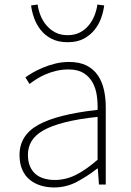

<svg xmlns="http://www.w3.org/2000/svg" viewBox="-20 -813 576 846"><path d="M278 -627Q320 -627 349 -642.5Q378 -658 397 -682Q416 -706 426 -734.5Q436 -763 439 -789L409 -793Q406 -769 396.5 -745Q387 -721 371 -701.5Q355 -682 332 -670Q309 -658 278 -658Q247 -658 224 -670Q201 -682 184.5 -701.5Q168 -721 158.5 -745Q149 -769 146 -793L117 -789Q120 -763 130 -734.5Q140 -706 158.5 -682Q177 -658 206.5 -642.5Q236 -627 278 -627ZM218 13Q272 13 319 -12Q366 -37 408 -70H411L416 0H446V-341Q446 -381 438 -417Q430 -453 411.5 -480.5Q393 -508 362 -524Q331 -540 284 -540Q252 -540 222.5 -532.5Q193 -525 168 -514.5Q143 -504 123.5 -492.5Q104 -481 92 -472L110 -443Q123 -453 141 -464.5Q159 -476 181 -485.5Q203 -495 228.5 -501Q254 -507 282 -507Q323 -507 348.5 -491Q374 -475 388 -449.5Q402 -424 406.5 -392.5Q411 -361 410 -329Q232 -309 149 -263Q66 -217 66 -130Q66 -93 78 -65.5Q90 -38 111 -21Q132 -4 159.5 4.5Q187 13 218 13ZM221 -20Q197 -20 175.5 -26Q154 -32 138 -45Q122 -58 112.5 -79.5Q103 -101 103 -131Q103 -164 119 -191Q135 -218 171 -238.5Q207 -259 266 -274Q325 -289 410 -298V-109Q358 -64 313.5 -42Q269 -20 221 -20Z"/></svg>

Font: Spoqa Han Sans Neo Thin
Style: Regular
Weight: 100
Designer: [Spoqa Han Sans Neo] Dong-huui Kim  Younghwa Kang  Yujin Lee  [Noto Sans] Ryoko NISHIZUKA  (kana & ideographs); Paul D. 
Foundry: Spoqa (http://www.spoqa-han-sans.com)
Version: Version 1.100;hotconv 1.0.109;makeotfexe 2.5.65596